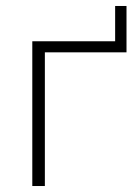

<svg xmlns="http://www.w3.org/2000/svg" viewBox="-20 -622 455 642"><path d="M88 0V-484H365V-602H403V-447H130V0Z"/></svg>

Font: Nunito Sans ExtraLight
Style: Regular
Weight: 200
Designer: Vernon Adams
Foundry: Vernon Adams
Version: Version 3.006; ttfautohint (v1.8.3)